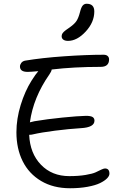

<svg xmlns="http://www.w3.org/2000/svg" viewBox="-20 -1026 653 1028"><path d="M344.2 -807.1Q328.1 -807.1 319.1 -813.7Q310.1 -820.3 310.1 -832Q310.1 -835.4 311 -838.9Q312 -842.3 313 -844.7Q314 -847.2 316.9 -850.3Q319.8 -853.5 321.5 -855.5Q323.2 -857.4 327.9 -861.1Q332.5 -864.7 335.2 -866.7Q337.9 -868.7 344.2 -873Q350.6 -877.4 354 -879.9Q379.9 -898.4 390.1 -914.6Q400.4 -930.7 408.2 -960.9Q414.6 -986.8 422.9 -996.3Q431.2 -1005.9 443.8 -1005.9Q484.9 -1005.9 484.9 -964.8Q484.9 -906.7 438.7 -856.9Q392.6 -807.1 344.2 -807.1ZM154.8 -306.2Q147.9 -304.2 136.2 -304.2Q140.6 -204.6 199.5 -143.8Q258.3 -83 351.1 -83Q400.9 -83 438.5 -89.4Q476.1 -95.7 492.4 -103.5Q508.8 -111.3 522 -117.7Q535.2 -124 542 -124Q565.9 -124 565.9 -96.2Q565.9 -84 553 -70.8Q540 -57.6 515.6 -45.7Q491.2 -33.7 449 -25.9Q406.7 -18.1 355 -18.1Q265.6 -18.1 200.2 -56.9Q134.8 -95.7 101.3 -163.1Q67.9 -230.5 67.9 -317.9Q67.9 -389.6 90.8 -464.1Q113.8 -538.6 148.9 -594.2Q170.9 -628.9 185.1 -645Q143.1 -641.1 127.9 -641.1Q86.9 -641.1 86.9 -669.9Q86.9 -679.7 93.8 -689Q100.6 -698.2 113.8 -701.2Q204.1 -716.3 323 -724.6Q441.9 -732.9 535.2 -732.9Q548.8 -732.9 556.4 -726.1Q564 -719.2 564 -708Q564 -668 519 -668Q375 -668 256.8 -653.8Q255.4 -643.1 244.1 -627Q158.2 -503.9 140.1 -371.1Q141.6 -371.6 165 -377Q231.4 -388.2 314 -396.5Q396.5 -404.8 439.9 -405.8Q465.8 -405.8 475.8 -399.4Q485.8 -393.1 485.8 -379.9Q485.8 -343.8 413.1 -339.8Q350.1 -335.9 275.1 -326.4Q200.2 -316.9 154.8 -306.2Z"/></svg>

Font: Shantell Sans Bouncy
Style: Regular
Weight: 300
Designer: Stephen Nixon, Anya Danilova, Shantell Martin
Foundry: Arrow Type
Version: Version 1.006;[9816181b4]